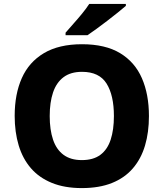

<svg xmlns="http://www.w3.org/2000/svg" viewBox="-20 -951 836 981"><path d="M741 -358Q741 -275 721 -207.5Q701 -140 659 -91Q617 -42 552 -16Q487 10 398 10Q310 10 245 -16.5Q180 -43 138 -91.5Q96 -140 75.5 -208Q55 -276 55 -359Q55 -470 91.5 -552Q128 -634 204.5 -679.5Q281 -725 399 -725Q518 -725 593.5 -679.5Q669 -634 705 -551.5Q741 -469 741 -358ZM234 -358Q234 -288 251 -237.5Q268 -187 304.5 -160Q341 -133 398 -133Q457 -133 493 -160Q529 -187 545.5 -237.5Q562 -288 562 -358Q562 -464 524.5 -524Q487 -584 399 -584Q341 -584 304.5 -556.5Q268 -529 251 -478.5Q234 -428 234 -358ZM623 -921Q607 -907 582 -887Q557 -867 528.5 -845Q500 -823 473 -803.5Q446 -784 427 -771H315V-784Q331 -803 354 -828.5Q377 -854 399.5 -881.5Q422 -909 436 -931H623Z"/></svg>

Font: Noto Sans Armenian ExtraBold
Style: Regular
Weight: 800
Version: Version 2.007